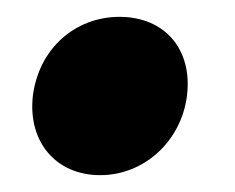

<svg xmlns="http://www.w3.org/2000/svg" viewBox="-20 -200 279 228"><path d="M99 8C151 8 195 -32 202 -86C209 -142 175 -180 122 -180C69 -180 26 -142 19 -86C13 -32 46 8 99 8Z"/></svg>

Font: Barlow Condensed Black
Style: Italic
Weight: 900
Width: 3
Italic angle: -7°
Designer: Jeremy Tribby
Foundry: Tribby Type
Version: Version 1.422;hotconv 1.0.109;makeotfexe 2.5.65596